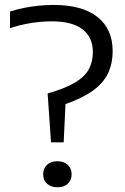

<svg xmlns="http://www.w3.org/2000/svg" viewBox="-20 -770 518 796"><path d="M191.5 -180 177.5 -382.5Q249 -403 290 -427.2Q331 -451.5 348 -482.5Q365 -513.5 365 -554.5Q365 -615.5 322 -648.5Q279 -681.5 195 -681.5Q152.5 -681.5 108.2 -674.5Q64 -667.5 21.5 -653V-722Q47.5 -730.5 77.2 -736.8Q107 -743 138.8 -746.2Q170.5 -749.5 202 -749.5Q321.5 -749.5 384.2 -699.5Q447 -649.5 447 -559Q447 -505 427.2 -464.8Q407.5 -424.5 364.5 -393.8Q321.5 -363 251.5 -338.5L244 -180ZM218 6.5Q191.5 6.5 175.2 -8.2Q159 -23 159 -47Q159 -72 175 -86.8Q191 -101.5 218 -101.5Q245 -101.5 261 -86.5Q277 -71.5 277 -47Q277 -23.5 261.2 -8.5Q245.5 6.5 218 6.5Z"/></svg>

Font: Encode Sans SC SemiExpanded
Style: Regular
Weight: 400
Width: 6
Designer: Multiple Designers
Foundry: Impallari Type
Version: Version 3.002